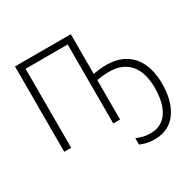

<svg xmlns="http://www.w3.org/2000/svg" viewBox="-201 -927 1405 1391"><g transform="rotate(-30 501.5 -232.0)"><path d="M561 -382Q581 -386 610.5 -389.5Q640 -393 671 -393Q742 -393 795.5 -370Q849 -347 884.5 -304.5Q920 -262 937.5 -203.5Q955 -145 955 -74Q955 3 938 63Q921 123 889.5 164.5Q858 206 813 228Q768 250 711 250Q685 250 664 247Q643 244 624.5 238.5Q606 233 589 226V172Q617 184 644.5 190.5Q672 197 705 197Q751 197 786.5 178.5Q822 160 846 124.5Q870 89 882 38.5Q894 -12 894 -74Q894 -136 880 -185Q866 -234 837 -269Q808 -304 765 -322Q722 -340 664 -340Q636 -340 607 -337Q578 -334 561 -329V0H504V-661H152V0H94V-714H561Z"/></g></svg>

Font: Noto Sans Display Light
Style: Regular
Weight: 300
Designer: Monotype Design Team
Foundry: Monotype Imaging Inc.
Version: Version 2.003